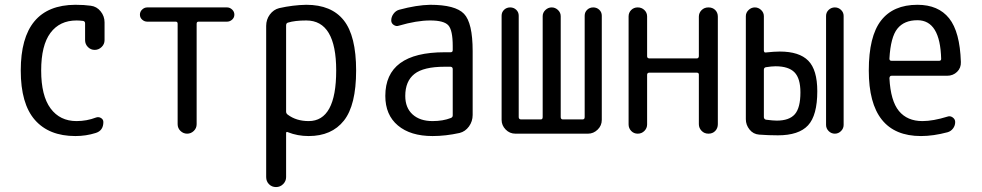

<svg xmlns="http://www.w3.org/2000/svg" viewBox="-20 -550 4040 790"><path d="M290 9.8Q181.6 9.8 123.5 -56.6Q65.4 -123 65.4 -259.8Q65.4 -529.3 290 -530.3Q326.2 -530.3 353.5 -526.4Q377.9 -523.4 394 -503.4Q410.2 -483.4 410.2 -458V-384.8Q410.2 -368.2 397.9 -356.4Q385.7 -344.7 369.6 -344.7Q353.5 -344.7 341.8 -356.4Q330.1 -368.2 330.1 -384.8V-454.1Q330.1 -461.9 322.3 -463.9Q306.6 -465.8 294.9 -465.8Q225.6 -465.8 187.5 -414.6Q149.4 -363.3 149.4 -259.8Q149.4 -156.2 188 -104Q226.6 -51.8 294.9 -51.8Q336.9 -51.8 375 -66.4Q385.7 -70.3 395.5 -64.5Q405.3 -58.6 405.3 -47.9Q405.3 -12.7 374 -2.9Q334 9.8 290 9.8Z M585.9 -460.9Q574.2 -460.9 564.9 -469.2Q555.7 -477.5 555.7 -489.7Q555.7 -502 564.9 -510.7Q574.2 -519.5 585.9 -519.5H914.1Q925.8 -519.5 935.1 -510.7Q944.3 -502 944.3 -489.7Q944.3 -477.5 935.1 -469.2Q925.8 -460.9 914.1 -460.9H796.9Q789.1 -460.9 789.1 -452.1V-39.1Q789.1 -22.5 777.3 -11.2Q765.6 0 750 0Q734.4 0 722.7 -11.2Q710.9 -22.5 710.9 -39.1V-452.1Q710.9 -460.9 703.1 -460.9Z M1157.2 -445.3V-90.8Q1157.2 -83 1164.1 -78.1Q1199.2 -51.8 1250 -51.8Q1363.3 -51.8 1363.3 -259.8Q1363.3 -465.8 1240.2 -465.8Q1193.4 -465.8 1165 -457Q1157.2 -455.1 1157.2 -445.3ZM1075.2 178.7V-443.4Q1075.2 -469.7 1090.3 -490.2Q1105.5 -510.7 1128.9 -516.6Q1185.5 -529.3 1240.2 -530.3Q1343.8 -530.3 1394.5 -466.3Q1445.3 -402.3 1445.3 -259.8Q1445.3 -117.2 1395 -53.7Q1344.7 9.8 1250 9.8Q1204.1 9.8 1165 -5.9Q1157.2 -9.8 1157.2 -2V178.7Q1157.2 195.3 1145 207.5Q1132.8 219.7 1115.7 219.7Q1098.6 219.7 1086.9 208Q1075.2 196.3 1075.2 178.7Z M1809.6 -275.4Q1722.7 -275.4 1685.1 -245.6Q1647.5 -215.8 1647.5 -155.3Q1647.5 -106.4 1677.7 -79.1Q1708 -51.8 1759.8 -51.8Q1802.7 -51.8 1835 -64.5Q1842.8 -67.4 1842.8 -75.2V-265.6Q1842.8 -274.4 1834 -275.4ZM1759.8 9.8Q1668.9 9.8 1617.2 -33.7Q1565.4 -77.1 1565.4 -155.3Q1565.4 -335 1809.6 -335H1834Q1842.8 -335 1842.8 -343.8V-360.4Q1842.8 -425.8 1824.7 -445.8Q1806.6 -465.8 1750 -465.8Q1694.3 -465.8 1621.1 -444.3Q1610.4 -440.4 1600.1 -447.3Q1589.8 -454.1 1589.8 -465.8Q1589.8 -480.5 1599.1 -493.2Q1608.4 -505.9 1622.1 -509.8Q1694.3 -529.3 1750 -530.3Q1853.5 -530.3 1889.2 -493.2Q1924.8 -456.1 1924.8 -339.8V-77.1Q1924.8 -50.8 1909.7 -29.8Q1894.5 -8.8 1871.1 -2.9Q1813.5 9.8 1759.8 9.8Z M2100.6 0Q2077.1 0 2060.5 -17.1Q2043.9 -34.2 2043.9 -56.6V-485.4Q2043.9 -500 2054.2 -509.8Q2064.5 -519.5 2079.1 -519.5Q2093.8 -519.5 2104 -509.8Q2114.3 -500 2114.3 -485.4V-68.4Q2114.3 -59.6 2123 -58.6H2205.1Q2212.9 -58.6 2212.9 -68.4V-483.4Q2212.9 -498 2224.1 -508.8Q2235.4 -519.5 2250 -519.5Q2264.6 -519.5 2275.9 -508.8Q2287.1 -498 2287.1 -483.4V-68.4Q2287.1 -59.6 2294.9 -58.6H2377Q2385.7 -58.6 2385.7 -68.4V-485.4Q2385.7 -500 2396 -509.8Q2406.2 -519.5 2420.9 -519.5Q2435.5 -519.5 2445.8 -509.8Q2456.1 -500 2456.1 -485.4V-56.6Q2456.1 -33.2 2439 -16.6Q2421.9 0 2399.4 0Z M2566.4 -38.1V-482.4Q2566.4 -498 2577.1 -508.8Q2587.9 -519.5 2604 -519.5Q2620.1 -519.5 2631.3 -508.8Q2642.6 -498 2642.6 -482.4V-318.4Q2642.6 -310.5 2651.4 -309.6H2846.7Q2854.5 -309.6 2855.5 -318.4V-481.4Q2855.5 -497.1 2866.7 -508.3Q2877.9 -519.5 2895 -519.5Q2912.1 -519.5 2922.9 -508.8Q2933.6 -498 2933.6 -481.4V-39.1Q2933.6 -22.5 2922.9 -11.2Q2912.1 0 2895 0Q2877.9 0 2866.7 -11.7Q2855.5 -23.4 2855.5 -39.1V-243.2Q2855.5 -251 2846.7 -251H2651.4Q2643.6 -251 2642.6 -243.2V-38.1Q2642.6 -22.5 2631.3 -11.2Q2620.1 0 2604 0Q2587.9 0 2577.1 -11.2Q2566.4 -22.5 2566.4 -38.1Z M3378.9 -36.1V-484.4Q3378.9 -499 3389.6 -509.3Q3400.4 -519.5 3415 -519.5Q3429.7 -519.5 3440.4 -509.3Q3451.2 -499 3451.2 -484.4V-36.1Q3451.2 -21.5 3440.4 -10.7Q3429.7 0 3415 0Q3400.4 0 3389.6 -10.7Q3378.9 -21.5 3378.9 -36.1ZM3175.8 -53.7Q3227.5 -53.7 3250.5 -80.1Q3273.4 -106.4 3273.4 -169.9Q3273.4 -227.5 3249 -252.4Q3224.6 -277.3 3170.9 -277.3Q3155.3 -277.3 3130.9 -273.4Q3123 -271.5 3123 -262.7V-68.4Q3123 -60.5 3130.9 -57.6Q3161.1 -53.7 3175.8 -53.7ZM3188.5 -337.9Q3268.6 -337.9 3305.7 -300.3Q3342.8 -262.7 3342.8 -174.8Q3342.8 -75.2 3304.7 -34.2Q3266.6 6.8 3180.7 6.8Q3141.6 6.8 3103.5 3.9Q3079.1 2 3064 -17.1Q3048.8 -36.1 3048.8 -59.6V-483.4Q3048.8 -498 3060.1 -508.8Q3071.3 -519.5 3085.9 -519.5Q3100.6 -519.5 3111.8 -508.8Q3123 -498 3123 -483.4V-341.8Q3123 -338.9 3125 -335.9Q3127 -333 3129.9 -334Q3166 -337.9 3188.5 -337.9Z M3754.9 -466.8Q3700.2 -466.8 3672.4 -432.1Q3644.5 -397.5 3639.6 -308.6Q3639.6 -299.8 3648.4 -299.8H3843.8Q3852.5 -299.8 3852.5 -307.6Q3848.6 -466.8 3754.9 -466.8ZM3769.5 9.8Q3554.7 9.8 3554.7 -259.8Q3554.7 -400.4 3605 -465.3Q3655.3 -530.3 3754.9 -530.3Q3840.8 -530.3 3885.3 -474.6Q3929.7 -418.9 3933.6 -294.9Q3934.6 -270.5 3918 -254.4Q3901.4 -238.3 3877 -238.3H3648.4Q3640.6 -238.3 3639.6 -228.5Q3644.5 -134.8 3678.7 -93.3Q3712.9 -51.8 3775.4 -51.8Q3819.3 -51.8 3878.9 -70.3Q3889.6 -74.2 3899.9 -66.9Q3910.2 -59.6 3910.2 -47.9Q3910.2 -33.2 3901.4 -21.5Q3892.6 -9.8 3878.9 -5.9Q3820.3 9.8 3769.5 9.8Z"/></svg>

Font: Rounded Mgen+ 1mn regular
Style: Regular
Weight: 400
Designer: [Source Han Sans]
Ryoko NISHIZUKA  (kana & ideographs); Paul D. Hunt (Latin, Greek & Cyrillic); Wenlong ZHANG  (bopomofo
Version: Version 1.059.20150602